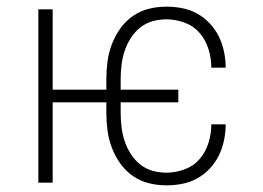

<svg xmlns="http://www.w3.org/2000/svg" viewBox="-20 -548 790 576"><path d="M479 8Q452 8 426 1.5Q400 -5 378 -20.5Q356 -36 340.5 -58Q325 -80 315.5 -105Q306 -130 302.5 -156.5Q299 -183 299 -210V-241H138V0H95V-520H138V-279H299V-310Q299 -337 302.5 -363.5Q306 -390 315.5 -415Q325 -440 340.5 -462Q356 -484 378 -499.5Q400 -515 426 -521.5Q452 -528 479 -528Q503 -528 526.5 -523.5Q550 -519 571 -507.5Q592 -496 609 -478Q626 -460 636.5 -438.5Q647 -417 652 -393Q657 -369 657 -345H614Q614 -373 605.5 -400.5Q597 -428 579 -449Q561 -470 534 -480Q507 -490 479 -490Q457 -490 436.5 -484Q416 -478 399.5 -464.5Q383 -451 371.5 -432.5Q360 -414 353.5 -394Q347 -374 344.5 -352.5Q342 -331 342 -310V-279H515V-241H342V-210Q342 -189 344.5 -167.5Q347 -146 353.5 -126Q360 -106 371.5 -87.5Q383 -69 399.5 -55.5Q416 -42 436.5 -36Q457 -30 479 -30Q507 -30 534 -40Q561 -50 579 -71Q597 -92 605.5 -119.5Q614 -147 614 -175H657Q657 -151 652 -127Q647 -103 636.5 -81.5Q626 -60 609 -42Q592 -24 571 -12.5Q550 -1 526.5 3.5Q503 8 479 8Z"/></svg>

Font: Zed Sans Extralight Extended
Style: Regular
Weight: 200
Width: 7
Designer: Belleve Invis
Foundry: Belleve Invis
Version: Version 1.0.0; ttfautohint (v1.8.4)